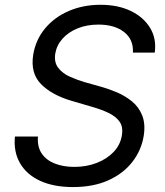

<svg xmlns="http://www.w3.org/2000/svg" viewBox="-20 -757 678 790"><path d="M279.8 12.7Q201.2 12.7 145.3 -12.9Q89.4 -38.6 62.3 -85.7Q35.2 -132.8 41.5 -195.3H136.2Q132.8 -153.3 151.6 -125.5Q170.4 -97.7 205.6 -84Q240.7 -70.3 285.6 -70.3Q335.4 -70.3 377.4 -86.4Q419.4 -102.5 447.3 -131.6Q475.1 -160.6 481.4 -199.7Q487.3 -234.4 472.2 -256.1Q457 -277.8 427 -292.2Q397 -306.6 357.4 -317.9L273.9 -342.3Q192.9 -366.2 148.7 -411.1Q104.5 -456.1 116.7 -532.2Q127 -593.8 165.5 -640.1Q204.1 -686.5 263.2 -711.9Q322.3 -737.3 393.6 -737.3Q465.3 -737.3 518.1 -711.9Q570.8 -686.5 597.7 -642.1Q624.5 -597.7 616.7 -540.5H526.9Q529.8 -594.7 490.5 -625.2Q451.2 -655.8 385.3 -655.8Q337.4 -655.8 299.6 -640.4Q261.7 -625 237.5 -598.1Q213.4 -571.3 207.5 -537.1Q201.7 -500.5 220 -477.3Q238.3 -454.1 268.6 -440.9Q298.8 -427.7 327.1 -419.4L397.9 -399.4Q427.7 -391.1 461.2 -377Q494.6 -362.8 522.7 -340.1Q550.8 -317.4 564.9 -282.5Q579.1 -247.6 571.3 -197.8Q561.5 -138.2 524.2 -90.3Q486.8 -42.5 425.3 -14.9Q363.8 12.7 279.8 12.7Z"/></svg>

Font: Inter 16pt
Style: Italic
Weight: 400
Italic angle: -9.3988°
Version: Version 4.001;git-66647c0bb